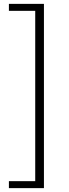

<svg xmlns="http://www.w3.org/2000/svg" viewBox="-20 -804 355 992"><path d="M26 168V132H162V-748H26V-784H207V168Z"/></svg>

Font: Noto Sans Korean Light
Style: Regular
Weight: 300
Designer: Ryoko NISHIZUKA  (kana & ideographs); Paul D. Hunt (Latin, Greek & Cyrillic); Wenlong ZHANG  (bopomofo); Sandoll Communi
Foundry: Adobe Systems Incorporated
Version: Version 1.000;PS 1;hotconv 1.0.78;makeotf.lib2.5.61930